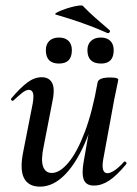

<svg xmlns="http://www.w3.org/2000/svg" viewBox="-20 -683 512 716"><path d="M129 13Q86 13 69.5 -19Q53 -51 67 -119L102 -297Q107 -327 102.5 -337.5Q98 -348 88 -348Q77 -348 63 -337Q49 -326 31 -309Q27 -305 23 -309Q19 -313 23 -317Q55 -355 81.5 -375Q108 -395 136 -395Q164 -395 175 -372.5Q186 -350 174 -297L143 -138Q132 -87 140.5 -62.5Q149 -38 173 -38Q203 -38 235.5 -77Q268 -116 296.5 -191.5Q325 -267 344 -376L360 -375Q340 -257 305 -169.5Q270 -82 225 -34.5Q180 13 129 13ZM330 9Q301 9 292.5 -13Q284 -35 292 -80L344 -376Q348 -394 391 -394Q409 -394 415 -391.5Q421 -389 421 -387Q421 -383 416 -360.5Q411 -338 406 -312L365 -89Q356 -37 381 -37Q391 -37 407 -47.5Q423 -58 442 -79Q445 -83 449.5 -78.5Q454 -74 450 -70Q415 -28 387 -9.5Q359 9 330 9ZM357 -446Q306 -446 306 -496Q306 -518 319.5 -530.5Q333 -543 356 -543Q379 -543 391.5 -530.5Q404 -518 404 -496Q404 -446 357 -446ZM200 -446Q151 -446 151 -496Q151 -518 164 -530.5Q177 -543 200 -543Q223 -543 235.5 -530.5Q248 -518 248 -496Q248 -446 200 -446ZM380 -560Q346 -575 317 -586Q288 -597 258 -607Q228 -617 190 -628Q182 -630 189 -634.5Q196 -639 211 -645Q226 -651 242.5 -655.5Q259 -660 272.5 -662Q286 -664 289 -661Q313 -636 335 -617Q357 -598 389 -570Q392 -567 388.5 -562.5Q385 -558 380 -560Z"/></svg>

Font: Cormorant Light SemiBold
Style: Italic
Weight: 600
Italic angle: -10°
Version: Version 4.000